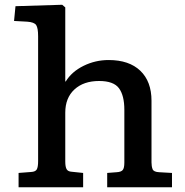

<svg xmlns="http://www.w3.org/2000/svg" viewBox="-20 -786 776 806"><path d="M58 0V-60L110 -64Q129 -65 134.5 -75Q140 -85 140 -110V-634Q140 -668 132 -680.5Q124 -693 94 -695L39 -698L45 -760L241 -766L254 -755V-444H256Q281 -485 330.5 -509.5Q380 -534 436 -534Q522 -534 569 -489Q616 -444 616 -363V-104Q616 -88 620.5 -76Q625 -64 649 -63L702 -60V0H430V-60L469 -63Q488 -64 495 -72Q502 -80 502 -104V-325Q502 -385 479.5 -415.5Q457 -446 396 -446Q331 -446 292.5 -410.5Q254 -375 254 -313V-108Q254 -86 259.5 -76Q265 -66 281 -65L329 -60V0Z"/></svg>

Font: Literata 7pt Medium
Style: Regular
Weight: 500
Designer: Latin by Veronika Burian and Jose Scaglione. Greek by Irene Vlachou. Cyrillic by Vera Evstafieva.
Foundry: TypeTogether
Version: Version 3.002